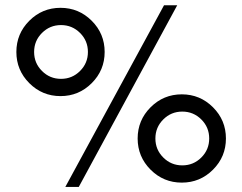

<svg xmlns="http://www.w3.org/2000/svg" viewBox="-20 -700 933 739"><path d="M283.2 19.5H231.4L611.3 -679.7H662.1ZM559.6 -46.9Q509.8 -96.7 509.8 -167Q509.8 -237.3 559.6 -287.1Q609.4 -336.9 679.7 -336.9Q750 -336.9 799.8 -287.1Q849.6 -237.3 849.6 -167Q849.6 -96.7 799.8 -46.9Q750 2.9 679.7 2.9Q609.4 2.9 559.6 -46.9ZM608.4 -240.2Q578.1 -210 578.1 -167Q578.1 -124 608.4 -93.8Q638.7 -63.5 681.6 -63.5Q724.6 -63.5 754.9 -93.8Q785.2 -124 785.2 -167Q785.2 -210 754.9 -240.2Q724.6 -270.5 681.6 -270.5Q638.7 -270.5 608.4 -240.2ZM92.8 -379.9Q43 -429.7 43 -500Q43 -570.3 92.8 -620.1Q142.6 -669.9 212.9 -669.9Q283.2 -669.9 333 -620.1Q382.8 -570.3 382.8 -500Q382.8 -429.7 333 -379.9Q283.2 -330.1 212.9 -330.1Q142.6 -330.1 92.8 -379.9ZM141.6 -573.2Q111.3 -543 111.3 -500Q111.3 -457 141.6 -426.8Q171.9 -396.5 214.8 -396.5Q257.8 -396.5 288.1 -426.8Q318.4 -457 318.4 -500Q318.4 -543 288.1 -573.2Q257.8 -603.5 214.8 -603.5Q171.9 -603.5 141.6 -573.2Z"/></svg>

Font: Druckschrift BY WOK
Style: Medium
Weight: 400
Version: Version 001.000